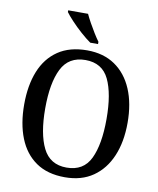

<svg xmlns="http://www.w3.org/2000/svg" viewBox="-100 -1008 901 1095"><g transform="rotate(10 351.0 -460.5)"><path d="M351 10Q250 10 183.5 -36Q117 -82 84 -165Q51 -248 51 -359Q51 -470 84 -552Q117 -634 184 -679.5Q251 -725 352 -725Q447 -725 513.5 -679.5Q580 -634 615 -551.5Q650 -469 650 -358Q650 -247 615 -164.5Q580 -82 513.5 -36Q447 10 351 10ZM351 -46Q449 -46 488.5 -128.5Q528 -211 528 -358Q528 -505 488.5 -587Q449 -669 352 -669Q255 -669 214 -587Q173 -505 173 -358Q173 -211 214 -128.5Q255 -46 351 -46ZM361 -771Q335 -789 303 -817.5Q271 -846 244 -875Q217 -904 205 -921V-931H320Q330 -909 345 -882Q360 -855 376 -829Q392 -803 406 -784V-771Z"/></g></svg>

Font: Noto Serif Khmer SemiCondensed Medium
Style: Regular
Weight: 500
Width: 4
Designer: Danh Hong and the Monotype Design Team
Foundry: Monotype Imaging Inc.
Version: Version 2.004; ttfautohint (v1.8.4.7-5d5b)